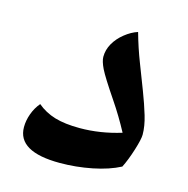

<svg xmlns="http://www.w3.org/2000/svg" viewBox="-84 -592 680 693"><g transform="rotate(15 255.5 -245.0)"><path d="M198.2 20Q40 20 40 -71.8Q40 -96.7 49.3 -122.1Q58.6 -147.5 75.2 -167Q104 -142.6 141.8 -131.3Q179.7 -120.1 234.9 -120.1Q311.5 -120.1 389.2 -144Q359.4 -199.7 326.2 -248.5Q276.9 -321.3 263.9 -347.9Q251 -374.5 251 -391.1Q251 -417 264.4 -440.7Q277.8 -464.4 301.3 -483.2Q324.7 -502 349.1 -509.8Q364.7 -454.1 384.3 -403.8Q403.8 -353.5 420.9 -308.8Q438 -264.2 449.5 -225.8Q460.9 -187.5 460.9 -155.8Q460.9 -139.2 447.8 -97.2Q434.6 -55.2 419.9 -25.9Q377.9 -3.9 318.1 8.1Q258.3 20 198.2 20Z"/></g></svg>

Font: Droid Arabic Naskh
Style: Bold
Weight: 700
Designer: Pascal Zoghbi
Foundry: Ascender Corporation
Version: Version 1.00